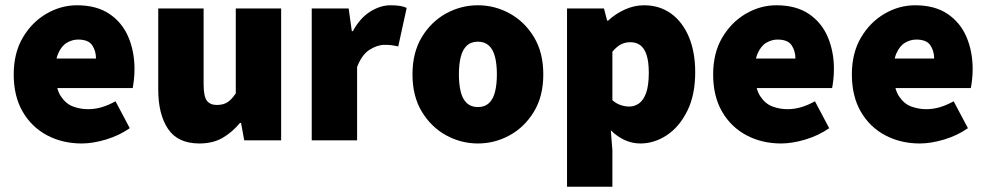

<svg xmlns="http://www.w3.org/2000/svg" viewBox="-20 -532 3744 728"><path d="M290 12Q217 12 158.5 -19Q100 -50 66 -108.5Q32 -167 32 -250Q32 -331 66.5 -389.5Q101 -448 156 -480Q211 -512 272 -512Q346 -512 394.5 -479.5Q443 -447 466.5 -392Q490 -337 490 -270Q490 -248 487.5 -227.5Q485 -207 483 -198H168L166 -310H344Q344 -339 329.5 -360.5Q315 -382 276 -382Q255 -382 234.5 -370.5Q214 -359 201 -330Q188 -301 190 -250Q192 -195 211 -166.5Q230 -138 257.5 -128Q285 -118 314 -118Q340 -118 365.5 -125.5Q391 -133 418 -148L472 -46Q432 -18 382 -3Q332 12 290 12Z M736 12Q654 12 617 -43.5Q580 -99 580 -192V-500H752V-214Q752 -166 764.5 -150Q777 -134 802 -134Q826 -134 842 -144Q858 -154 874 -178V-500H1046V0H906L894 -66H890Q860 -30 823.5 -9Q787 12 736 12Z M1162 0V-500H1302L1314 -414H1318Q1346 -465 1384.5 -488.5Q1423 -512 1460 -512Q1483 -512 1497.5 -509.5Q1512 -507 1522 -502L1490 -356Q1477 -359 1466 -360.5Q1455 -362 1438 -362Q1411 -362 1381.5 -343.5Q1352 -325 1334 -278V0Z M1792 12Q1728 12 1671.5 -19Q1615 -50 1579.5 -108.5Q1544 -167 1544 -250Q1544 -333 1579.5 -391.5Q1615 -450 1671.5 -481Q1728 -512 1792 -512Q1856 -512 1912.5 -481Q1969 -450 2004.5 -391.5Q2040 -333 2040 -250Q2040 -167 2004.5 -108.5Q1969 -50 1912.5 -19Q1856 12 1792 12ZM1792 -126Q1818 -126 1834 -141Q1850 -156 1857 -184Q1864 -212 1864 -250Q1864 -288 1857 -316Q1850 -344 1834 -359Q1818 -374 1792 -374Q1766 -374 1750 -359Q1734 -344 1727 -316Q1720 -288 1720 -250Q1720 -212 1727 -184Q1734 -156 1750 -141Q1766 -126 1792 -126Z M2130 176V-500H2270L2282 -454H2286Q2314 -480 2349.5 -496Q2385 -512 2422 -512Q2481 -512 2524.5 -480.5Q2568 -449 2592 -392Q2616 -335 2616 -258Q2616 -172 2586 -111.5Q2556 -51 2508.5 -19.5Q2461 12 2408 12Q2377 12 2348.5 -1Q2320 -14 2296 -38L2302 38V176ZM2366 -128Q2386 -128 2403 -140Q2420 -152 2430 -180Q2440 -208 2440 -256Q2440 -297 2432 -322.5Q2424 -348 2408.5 -360Q2393 -372 2370 -372Q2351 -372 2335 -364Q2319 -356 2302 -336V-152Q2317 -139 2333.5 -133.5Q2350 -128 2366 -128Z M2942 12Q2869 12 2810.5 -19Q2752 -50 2718 -108.5Q2684 -167 2684 -250Q2684 -331 2718.5 -389.5Q2753 -448 2808 -480Q2863 -512 2924 -512Q2998 -512 3046.5 -479.5Q3095 -447 3118.5 -392Q3142 -337 3142 -270Q3142 -248 3139.5 -227.5Q3137 -207 3135 -198H2820L2818 -310H2996Q2996 -339 2981.5 -360.5Q2967 -382 2928 -382Q2907 -382 2886.5 -370.5Q2866 -359 2853 -330Q2840 -301 2842 -250Q2844 -195 2863 -166.5Q2882 -138 2909.5 -128Q2937 -118 2966 -118Q2992 -118 3017.5 -125.5Q3043 -133 3070 -148L3124 -46Q3084 -18 3034 -3Q2984 12 2942 12Z M3468 12Q3395 12 3336.5 -19Q3278 -50 3244 -108.5Q3210 -167 3210 -250Q3210 -331 3244.5 -389.5Q3279 -448 3334 -480Q3389 -512 3450 -512Q3524 -512 3572.5 -479.5Q3621 -447 3644.5 -392Q3668 -337 3668 -270Q3668 -248 3665.5 -227.5Q3663 -207 3661 -198H3346L3344 -310H3522Q3522 -339 3507.5 -360.5Q3493 -382 3454 -382Q3433 -382 3412.5 -370.5Q3392 -359 3379 -330Q3366 -301 3368 -250Q3370 -195 3389 -166.5Q3408 -138 3435.5 -128Q3463 -118 3492 -118Q3518 -118 3543.5 -125.5Q3569 -133 3596 -148L3650 -46Q3610 -18 3560 -3Q3510 12 3468 12Z"/></svg>

Font: Mada Black
Style: Regular
Weight: 900
Designer: Khaled Hosny
Version: Version 1.5